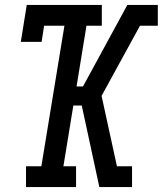

<svg xmlns="http://www.w3.org/2000/svg" viewBox="-20 -755 657 775"><path d="M287 0H85V-84H147L240 -651H158L148 -586H64L88 -735H391V-651H329L289 -406H315L494 -735H617V-651H545L390 -368L452 -84H513V0H381L310 -329H276L236 -84H287Z"/></svg>

Font: Iosevka HT Medium Extended
Style: Italic
Weight: 500
Width: 7
Italic angle: -9°
Monospace: yes
Designer: Belleve Invis
Foundry: Belleve Invis
Version: Version 32.3.0; ttfautohint (v1.8.4)